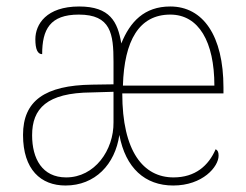

<svg xmlns="http://www.w3.org/2000/svg" viewBox="-20 -562 759 592"><path d="M182 10C273 10 335 -55 348 -146C367 -44 427 10 514 10C605 10 654 -48 654 -82C654 -92 652 -98 645 -102C623 -51 582 -15 515 -15C422 -15 357 -95 357 -274H669V-292C669 -452 606 -542 505 -542C425 -542 381 -495 354 -428C343 -495 319 -542 224 -542C123 -542 89 -487 89 -441C89 -410 96 -395 110 -395C110 -471 134 -517 223 -517C322 -517 330 -458 330 -371V-302L264 -301C118 -299 51 -251 51 -146C51 -39 106 10 182 10ZM641 -298H359C363 -437 409 -517 505 -517C593 -517 641 -433 641 -298ZM184 -15C110 -15 79 -73 79 -145C79 -227 124 -276 262 -277L330 -279V-185C331 -99 272 -15 184 -15Z"/></svg>

Font: Noto Serif Devanagari SemiCondensed Thin
Style: Regular
Weight: 100
Width: 4
Designer: Universal Thirst, Indian Type Foundry and the Monotype Design Team
Foundry: Monotype Imaging Inc.
Version: Version 2.004